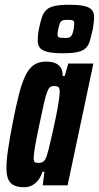

<svg xmlns="http://www.w3.org/2000/svg" viewBox="-20 -776 414 804"><path d="M81 8Q56 8 39.5 0.5Q23 -7 15 -24.5Q7 -42 7 -72Q7 -104 13.5 -148.5Q20 -193 32 -255Q46 -329 59 -379.5Q72 -430 87 -460.5Q102 -491 122.5 -504.5Q143 -518 173 -518Q199 -518 214 -510.5Q229 -503 236 -490Q243 -477 242 -458H251L266 -510H371L263 0H159L166 -57H158Q150 -33 137.5 -18.5Q125 -4 110.5 2Q96 8 81 8ZM141 -94Q150 -94 156.5 -96.5Q163 -99 168.5 -107Q174 -115 178 -131Q182 -143 188 -169Q194 -195 201.5 -227.5Q209 -260 215.5 -293Q222 -326 226 -352.5Q230 -379 230 -392Q230 -407 224 -411.5Q218 -416 208 -416Q198 -416 191.5 -412.5Q185 -409 178.5 -393.5Q172 -378 164.5 -345.5Q157 -313 145 -255Q132 -193 126.5 -161Q121 -129 121 -115Q121 -105 123 -100.5Q125 -96 130 -95Q135 -94 141 -94ZM243 -553Q201 -553 178 -559Q155 -565 146.5 -576.5Q138 -588 138 -605Q138 -616 139 -628Q140 -640 143 -655Q149 -684 155.5 -703.5Q162 -723 174 -734.5Q186 -746 209 -751Q232 -756 270 -756Q312 -756 334 -750.5Q356 -745 365 -734Q374 -723 374 -705Q374 -694 372.5 -681.5Q371 -669 369 -655Q362 -625 356.5 -605.5Q351 -586 339 -574.5Q327 -563 304.5 -558Q282 -553 243 -553ZM251 -617Q262 -617 268 -618.5Q274 -620 278.5 -625.5Q283 -631 286 -643Q288 -649 289.5 -661Q291 -673 291 -678Q291 -686 286.5 -689.5Q282 -693 264 -693Q253 -693 246 -691.5Q239 -690 234.5 -685Q230 -680 227 -667Q225 -661 223 -649.5Q221 -638 221 -630Q221 -622 227 -619.5Q233 -617 251 -617Z"/></svg>

Font: Saira UltraCondensed ExtraBold
Style: Italic
Weight: 800
Width: 1
Italic angle: -12°
Designer: Hector Gatti with collaboration of the Omnibus-Type team
Foundry: Omnibus-Type
Version: Version 1.101